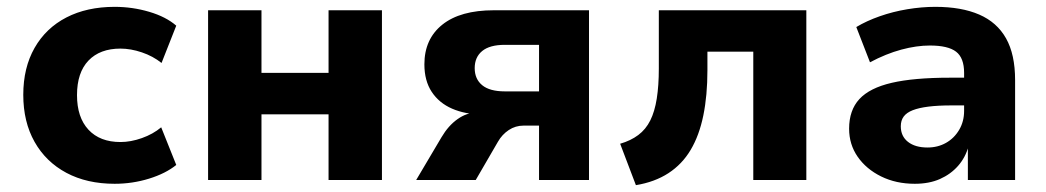

<svg xmlns="http://www.w3.org/2000/svg" viewBox="-20 -526 3056 561"><path d="M315 11Q234 11 174 -21Q114 -53 81 -111.5Q48 -170 48 -249Q48 -328 81 -386Q114 -444 174 -475Q234 -506 315 -506Q367 -506 416 -491.5Q465 -477 495 -451L452 -342Q427 -362 394.5 -373Q362 -384 332 -384Q272 -384 238.5 -349Q205 -314 205 -248Q205 -183 238.5 -147Q272 -111 332 -111Q362 -111 394.5 -122.5Q427 -134 451 -154L495 -44Q464 -19 415.5 -4Q367 11 315 11Z M588 0V-496H744V-313H940V-496H1096V0H940V-192H744V0Z M1196 0 1270 -125Q1290 -159 1317 -178Q1344 -197 1372 -197H1390V-191Q1339 -192 1301 -208.5Q1263 -225 1241.5 -257.5Q1220 -290 1220 -338Q1220 -412 1272.5 -454Q1325 -496 1423 -496H1701V0H1555V-159H1510Q1486 -159 1466.5 -146Q1447 -133 1435 -112L1370 0ZM1455 -259H1555V-395H1455Q1411 -395 1389 -377Q1367 -359 1367 -327Q1367 -295 1389 -277Q1411 -259 1455 -259Z M1838 15 1792 -106Q1823 -115 1845 -131.5Q1867 -148 1880 -174Q1893 -200 1899 -238Q1905 -276 1905 -326V-496H2336V0H2181V-375H2047V-321Q2047 -247 2035 -188.5Q2023 -130 1998 -88Q1973 -46 1933 -20Q1893 6 1838 15Z M2653 11Q2598 11 2554.5 -10.5Q2511 -32 2486 -68Q2461 -104 2461 -150Q2461 -204 2491 -236.5Q2521 -269 2585.5 -284Q2650 -299 2756 -299H2815V-218H2760Q2721 -218 2693 -214.5Q2665 -211 2647 -204Q2629 -197 2620.5 -185.5Q2612 -174 2612 -157Q2612 -128 2633 -111.5Q2654 -95 2690 -95Q2720 -95 2744 -108.5Q2768 -122 2782.5 -146.5Q2797 -171 2797 -202V-313Q2797 -357 2773.5 -375Q2750 -393 2697 -393Q2658 -393 2613.5 -381Q2569 -369 2522 -344L2482 -447Q2512 -465 2550.5 -478.5Q2589 -492 2631 -499Q2673 -506 2713 -506Q2789 -506 2841 -483.5Q2893 -461 2919.5 -414Q2946 -367 2946 -292V0H2808V-99H2810Q2801 -66 2779.5 -41.5Q2758 -17 2726.5 -3Q2695 11 2653 11Z"/></svg>

Font: Nunito Sans 10pt ExtraBold
Style: Regular
Weight: 800
Designer: Vernon Adams
Foundry: Vernon Adams
Version: Version 3.101;gftools[0.9.27]